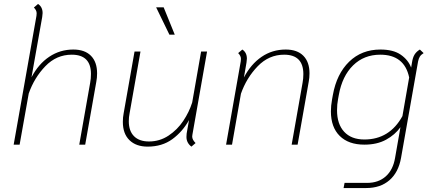

<svg xmlns="http://www.w3.org/2000/svg" viewBox="-20 -730 2188 969"><path d="M470 -360Q470 -337 466 -317L410 0H380L435 -312Q439 -333 439 -357Q439 -454 342 -454Q265 -454 209 -396Q153 -338 125 -258L79 0H49L164 -650Q165 -655 165 -663Q165 -678 151 -692L172 -710Q195 -695 195 -664Q195 -658 193 -644L139 -340Q174 -407 228.5 -443.5Q283 -480 350 -480Q408 -480 439 -448.5Q470 -417 470 -360Z M950 -41Q950 -25 967 -8L946 10Q921 -9 921 -39Q921 -50 922 -56L934 -124Q901 -65 849.5 -27.5Q798 10 725 10Q667 10 633.5 -22.5Q600 -55 600 -115Q600 -138 604 -158L659 -470H689L634 -158Q630 -139 630 -118Q630 -69 656.5 -42.5Q683 -16 732 -16Q786 -16 830.5 -45.5Q875 -75 905 -120Q935 -165 950 -213L995 -470H1025L951 -50Q950 -47 950 -41ZM768 -693H806L862 -555H835Z M1542 -360Q1542 -337 1538 -317L1482 0H1452L1507 -312Q1511 -333 1511 -356Q1511 -454 1414 -454Q1337 -454 1280.5 -395.5Q1224 -337 1196 -257L1151 0H1121L1195 -420Q1196 -425 1196 -433Q1196 -448 1182 -462L1203 -480Q1226 -465 1226 -434Q1226 -428 1224 -414L1211 -339Q1246 -406 1300 -443Q1354 -480 1422 -480Q1480 -480 1511 -448.5Q1542 -417 1542 -360Z M2118 -462Q2105 -454 2099 -444.5Q2093 -435 2090 -420L2004 67Q1991 140 1945.5 179.5Q1900 219 1828 219H1714L1719 193H1833Q1890 193 1927 160Q1964 127 1974 66L2001 -88Q1974 -50 1928.5 -25Q1883 0 1819 0Q1739 0 1694.5 -44Q1650 -88 1650 -168Q1650 -196 1656 -229L1660 -251Q1679 -357 1742 -418.5Q1805 -480 1900 -480Q1965 -480 2002.5 -454Q2040 -428 2055 -389L2059 -413Q2063 -440 2072.5 -455Q2082 -470 2099 -480ZM2011 -144 2045 -339Q2021 -454 1899 -454Q1817 -454 1762 -400Q1707 -346 1690 -251L1686 -229Q1681 -204 1681 -173Q1681 -104 1717 -65Q1753 -26 1819 -26Q1946 -26 2011 -144Z"/></svg>

Font: KoHo ExtraLight
Style: Italic
Weight: 275
Italic angle: -10°
Version: Version 1.000; ttfautohint (v1.6)